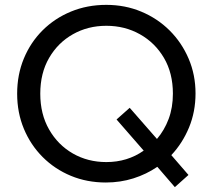

<svg xmlns="http://www.w3.org/2000/svg" viewBox="-20 -735 874 789"><path d="M698.5 34 626.5 -49.5Q582 -19 528.2 -2Q474.5 15 415 15Q337.5 15 271.2 -12.5Q205 -40 155.5 -89.5Q106 -139 78.2 -205.5Q50.5 -272 50.5 -350Q50.5 -428 78 -494.5Q105.5 -561 155.2 -610.5Q205 -660 271.8 -687.5Q338.5 -715 417 -715Q494 -715 560.5 -687.2Q627 -659.5 677 -609.8Q727 -560 755.2 -493.8Q783.5 -427.5 783.5 -351Q783.5 -276 756.8 -211.2Q730 -146.5 684 -97.5L754.5 -16ZM417 -69Q503.5 -69 570.5 -116L459 -244L513 -292L625 -164Q655.5 -199.5 673 -246.2Q690.5 -293 690.5 -350Q690.5 -434.5 653.8 -497Q617 -559.5 555 -594.2Q493 -629 417 -629Q341 -629 279.5 -594.2Q218 -559.5 181.8 -497Q145.5 -434.5 145.5 -350Q145.5 -266 181.8 -202.8Q218 -139.5 279.5 -104.2Q341 -69 417 -69Z"/></svg>

Font: Geologica Light
Style: Regular
Weight: 300
Designer: Sindre Bremnes, Frode Helland
Foundry: Monokrom Skriftforlag AS
Version: Version 1.010; ttfautohint (v1.8.4.7-5d5b);gftools[0.9.28]